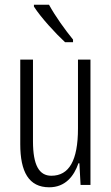

<svg xmlns="http://www.w3.org/2000/svg" viewBox="-20 -785 472 815"><path d="M188 -765H124V-757C154 -710 217 -642 256 -606H290V-617C256 -659 216 -714 188 -765ZM364 -532H311V-240C311 -103 273 -39 198 -39C146 -39 120 -84 120 -185V-532H66V-173C66 -56 102 10 189 10C257 10 294 -37 313 -92H317L322 0H364Z"/></svg>

Font: Noto Sans Devanagari UI ExtraCondensed Light
Style: Regular
Weight: 300
Width: 2
Designer: Jelle Bosma - Monotype Design Team
Foundry: Monotype Imaging Inc.
Version: Version 2.004